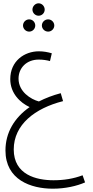

<svg xmlns="http://www.w3.org/2000/svg" viewBox="-20 -869 559 1160"><path d="M213 -774C234 -774 250 -791 250 -811C250 -831 234 -849 213 -849C193 -849 176 -831 176 -811C176 -791 193 -774 213 -774ZM156 -678C177 -678 193 -695 193 -715C193 -735 177 -752 156 -752C136 -752 119 -735 119 -715C119 -695 136 -678 156 -678ZM271 -678C291 -678 308 -695 308 -715C308 -735 291 -752 271 -752C250 -752 233 -735 233 -715C233 -695 250 -678 271 -678ZM299 271C374 271 444 255 494 233L479 190C423 211 366 220 303 220C200 220 63 187 63 34C63 -116 191 -215 361 -258L347 -306C298 -293 254 -276 215 -256C166 -269 92 -315 92 -394C92 -459 141 -509 214 -509C241 -509 264 -505 282 -500L293 -547C269 -554 244 -559 215 -559C127 -559 42 -500 42 -391C42 -304 103 -248 159 -222C66 -157 13 -67 13 40C13 217 166 271 299 271Z"/></svg>

Font: Noto Sans Arabic UI Cn Lt
Style: Regular
Weight: 300
Width: 3
Designer: Monotype Design Team, Nadine Chahine and Nizar Qandah
Foundry: Monotype Imaging Inc.
Version: Version 2.010